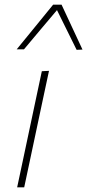

<svg xmlns="http://www.w3.org/2000/svg" viewBox="-20 -797 371 817"><path d="M53 0Q65 -56.5 76 -108Q87 -159.5 100 -221L110.5 -270.5Q123.5 -332 134.8 -385Q146 -438 158 -494L188.5 -495.5Q176 -438 165 -385.8Q154 -333.5 140.5 -270.5L130 -221Q117 -159.5 106 -108Q95 -56.5 83 0ZM51 -587Q91 -636 129 -682.5Q167 -729 206 -777H242Q264.5 -729 286.5 -681.5Q308.5 -634 331 -586L306 -585Q285 -628 264 -670Q243 -712 222.5 -754Q186.5 -711.5 152 -670.5Q117.5 -629.5 82 -587Z"/></svg>

Font: Commissioner Thin
Style: Italic
Weight: 100
Italic angle: -12°
Designer: Kostas Bartsokas
Foundry: Kostas Bartsokas
Version: Version 1.000; ttfautohint (v1.8.3)